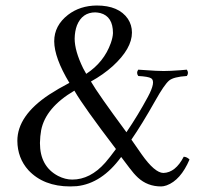

<svg xmlns="http://www.w3.org/2000/svg" viewBox="-20 -667 732 697"><path d="M250 -337.9Q145.5 -276.4 129.4 -194.3Q125.5 -172.9 125 -147.9Q125 -63 190.9 -28.3Q216.8 -15.1 242.2 -15.1Q307.6 -15.1 361.8 -76.2Q378.4 -95.2 400.9 -126Q282.7 -281.2 251.5 -335.4Q250.5 -336.9 250 -337.9ZM419.9 -97.2Q349.6 -1 258.8 8.8Q246.6 9.8 234.9 9.8Q138.2 9.8 83 -49.3Q43.5 -93.3 43 -155.8Q43 -247.1 158.7 -323.7Q190.9 -344.7 231.9 -366.2Q177.2 -457 176.8 -517.1Q176.8 -574.2 227.1 -613.3Q270.5 -646.5 331.1 -647Q411.1 -647 444.3 -598.6Q459 -576.2 459 -548.8Q459 -490.7 389.6 -427.2Q355 -396 310.1 -371.1Q335 -327.6 439 -187Q481.4 -249.5 516.6 -314.9Q546.9 -371.1 528.8 -382.8Q518.1 -389.2 481.9 -391.1Q473.6 -402.8 481.9 -414.1Q488.3 -413.6 504.9 -412.6Q550.3 -409.2 574.2 -409.2Q597.2 -409.2 635.3 -412.1Q651.9 -413.6 658.2 -414.1Q666.5 -402.3 658.2 -391.1Q610.4 -388.2 593.8 -374.5Q576.2 -359.4 543.9 -301.8Q494.6 -214.4 457 -160.2L494.1 -106.9Q541.5 -39.6 573.2 -39.1Q617.2 -40.5 647 -98.1Q659.2 -97.2 668 -87.9Q635.7 -12.7 585 5.9Q573.7 9.8 564.9 9.8Q515.6 9.8 481 -22Q465.3 -36.6 450.2 -57.1ZM293 -398.9Q357.4 -440.9 382.3 -510.7Q389.6 -531.7 390.1 -546.9Q390.1 -607.4 344.2 -619.6Q335 -621.6 326.2 -622.1Q278.3 -622.1 259.3 -574.7Q251.5 -553.7 251 -526.9Q251 -482.4 281.7 -419.4Q287.6 -408.2 293 -398.9Z"/></svg>

Font: Linux Libertine Display O
Style: Regular
Weight: 400
Designer: Philipp H. Poll
Foundry: Philipp H. Poll
Version: Version 5.0.9